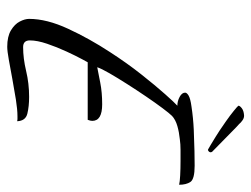

<svg xmlns="http://www.w3.org/2000/svg" viewBox="-104 -610 711 544"><g transform="rotate(90 252.0 -338.5)"><path d="M113 -3Q84 -3 66.5 -13.5Q49 -24 41.5 -38.5Q34 -53 34 -65Q34 -115 62 -175.5Q90 -236 128 -294Q159 -342 191 -382.5Q223 -423 247.5 -450.5Q272 -478 280 -485Q267 -485 255 -491.5Q243 -498 243 -507Q243 -512 251.5 -517Q260 -522 282 -525Q315 -530 348 -531.5Q381 -533 408.5 -533.5Q436 -534 450 -534Q488 -534 496 -522Q504 -510 504 -490Q496 -492 477.5 -493Q459 -494 437 -494Q421 -494 405 -494Q389 -494 375 -492Q355 -490 337.5 -485Q320 -480 309 -470Q302 -463 287 -443Q272 -423 254 -396.5Q236 -370 218.5 -342.5Q201 -315 188 -292.5Q175 -270 171 -258Q187 -261 214.5 -266.5Q242 -272 276 -272Q323 -272 323 -244Q323 -239 320 -231H157Q158 -233 148.5 -215.5Q139 -198 126.5 -171Q114 -144 104.5 -116Q95 -88 95 -67Q95 -48 114 -48Q146 -48 181.5 -56.5Q217 -65 255 -65Q282 -65 302.5 -60Q323 -55 324 -31Q321 -32 317.5 -32Q314 -32 310 -32Q291 -32 262.5 -27.5Q234 -23 204.5 -17.5Q175 -12 150 -7.5Q125 -3 113 -3ZM404 -572Q402 -573 391 -579.5Q380 -586 368 -593.5Q356 -601 350 -605Q341 -611 324.5 -622.5Q308 -634 294.5 -645Q281 -656 280 -658Q280 -662 287 -667.5Q294 -673 307 -674H309Q315 -674 321.5 -669.5Q328 -665 332 -660Q339 -654 352 -641Q365 -628 380.5 -613Q396 -598 408 -586Q412 -583 412 -579Q412 -576 409 -573.5Q406 -571 404 -572Z"/></g></svg>

Font: Birthstone
Style: Regular
Weight: 400
Designer: Robert E. Leuschke
Foundry: Robert E. Leuschke
Version: Version 1.013; ttfautohint (v1.8.3)